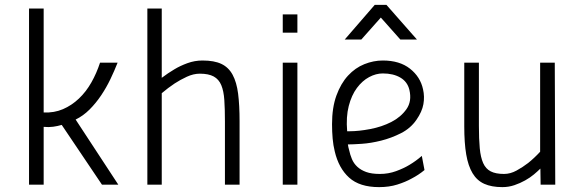

<svg xmlns="http://www.w3.org/2000/svg" viewBox="-20 -757 2390 787"><path d="M99 0V-722H159V-296Q202 -294 238 -309.5Q274 -325 303.5 -353Q333 -381 354.5 -419Q376 -457 390 -500H462Q449 -467 432.5 -432.5Q416 -398 394.5 -366Q373 -334 347 -308Q321 -282 290 -267L465 0H398L233 -245Q216 -240 198 -237.5Q180 -235 159 -237V0Z M584 0V-722H643V-438Q668 -457 695 -473Q718 -487 748 -498Q778 -509 810 -509Q858 -509 887.5 -495Q917 -481 933.5 -450.5Q950 -420 956 -373Q962 -326 962 -260V0H902V-259Q902 -310 899.5 -347Q897 -384 887 -408Q877 -432 856 -443.5Q835 -455 799 -455Q773 -455 746 -442.5Q719 -430 696 -415Q669 -397 643 -375V0Z M1139 -500H1199V0H1139ZM1139 -698H1199V-623H1139Z M1537 -44Q1572 -44 1603.5 -55.5Q1635 -67 1658 -81Q1685 -97 1709 -118L1720 -60Q1696 -40 1667 -25Q1642 -11 1608.5 -0.5Q1575 10 1534 10Q1454 10 1411 -29Q1368 -68 1352 -137Q1346 -161 1343.5 -189Q1341 -217 1341 -248Q1341 -316 1359 -365.5Q1377 -415 1406.5 -447Q1436 -479 1473.5 -494Q1511 -509 1549 -509Q1618 -509 1660.5 -475.5Q1703 -442 1714 -391Q1721 -361 1715.5 -330Q1710 -299 1687 -266Q1663 -231 1623.5 -211Q1584 -191 1542 -180.5Q1500 -170 1462.5 -167.5Q1425 -165 1406 -165Q1407 -159 1408 -153.5Q1409 -148 1411 -142Q1415 -123 1422.5 -105Q1430 -87 1444.5 -73.5Q1459 -60 1481 -52Q1503 -44 1537 -44ZM1413 -219Q1450 -219 1497.5 -228Q1545 -237 1584 -257Q1623 -277 1646 -309.5Q1669 -342 1658 -389Q1650 -422 1621 -439Q1592 -456 1549 -456Q1521 -456 1493 -441Q1465 -426 1443 -396.5Q1421 -367 1409.5 -322.5Q1398 -278 1403 -219ZM1516 -737H1564L1689 -595H1621L1541 -685L1461 -595H1393Z M2254 -500 2256 0H2196L2195 -66Q2184 -55 2168.5 -42Q2153 -29 2132.5 -17.5Q2112 -6 2088.5 2Q2065 10 2039 10Q1995 10 1965 -3.5Q1935 -17 1917 -47Q1899 -77 1891 -124Q1883 -171 1883 -239V-500H1943V-241Q1943 -187 1946.5 -149.5Q1950 -112 1960.5 -88.5Q1971 -65 1991.5 -54.5Q2012 -44 2046 -44Q2072 -44 2097.5 -58Q2123 -72 2145 -89Q2170 -109 2194 -135V-500Z"/></svg>

Font: Panefresco 250wt
Style: Regular
Weight: 300
Version: Version 1.000